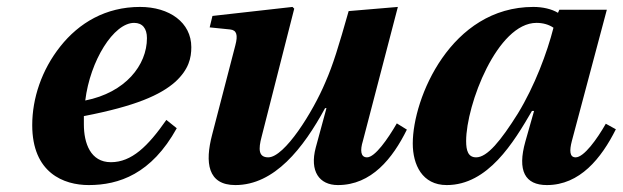

<svg xmlns="http://www.w3.org/2000/svg" viewBox="-20 -522 1797 554"><path d="M73 -161C73 -23 164 12 236 12C323 12 417 -20 490 -152L460 -176C407 -100 360 -54 300 -54C241 -54 222 -109 222 -163V-187C372 -216 443 -248 486 -286C525 -322 532 -355 532 -386C532 -457 469 -502 384 -502C285 -502 208 -456 154 -388C100 -320 73 -238 73 -161ZM226 -232C240 -347 308 -456 367 -456C391 -456 404 -440 404 -412C404 -334 342 -255 226 -232Z M585 -443 644 -437C663 -435 667 -421 659 -391L592 -133C571 -53 579 12 659 12C772 12 855 -94 918 -210H922L891 -96C873 -28 901 12 955 12C1052 12 1113 -65 1154 -148L1125 -166C1099 -121 1062 -68 1039 -68C1020 -68 1019 -89 1027 -115L1128 -502L986 -490C957 -388 941 -335 919 -285C883 -199 801 -68 754 -68C726 -68 725 -91 735 -128L829 -497L824 -502L593 -476Z M1171 -108C1171 -47 1198 12 1269 12C1388 12 1462 -111 1515 -202H1521L1496 -114C1472 -29 1495 12 1558 12C1653 12 1715 -65 1757 -149L1728 -165C1703 -121 1665 -68 1641 -68C1623 -68 1623 -88 1630 -115L1731 -494H1594L1590 -485C1572 -496 1546 -502 1519 -502C1281 -502 1171 -239 1171 -108ZM1325 -115C1325 -220 1415 -456 1528 -456C1547 -456 1564 -451 1577 -442C1559 -371 1523 -274 1474 -194C1425 -116 1386 -68 1354 -68C1331 -68 1325 -87 1325 -115Z"/></svg>

Font: Heuristica
Style: Bold Italic
Weight: 700
Italic angle: -13°
Version: Version 1.0.1